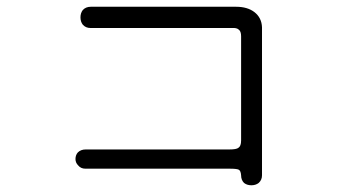

<svg xmlns="http://www.w3.org/2000/svg" viewBox="-20 -639 1040 565"><path d="M247.1 -619.1Q232.4 -619.1 223.6 -609.4Q216.8 -600.6 216.8 -587.9Q216.8 -575.2 223.6 -566.4Q232.4 -556.6 246.1 -556.6H662.1Q676.8 -557.6 682.6 -551.8Q689.5 -546.9 689.5 -532.2V-225.6Q689.5 -209 681.6 -204.1Q675.8 -199.2 655.3 -199.2H232.4Q217.8 -199.2 209 -190.4Q202.1 -182.6 202.1 -170.9Q202.1 -160.2 210 -152.3Q217.8 -142.6 231.4 -142.6H656.2Q676.8 -142.6 682.6 -139.6Q688.5 -136.7 689.5 -123Q689.5 -109.4 698.2 -100.6Q707 -93.8 719.7 -93.8Q732.4 -93.8 741.2 -100.6Q751 -109.4 751 -123V-558.6Q750 -586.9 728.5 -603.5Q708 -619.1 674.8 -619.1Z"/></svg>

Font: GulimChe
Style: Regular
Weight: 400
Monospace: yes
Version: Version 2.21